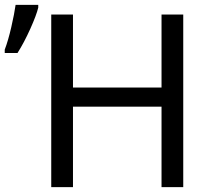

<svg xmlns="http://www.w3.org/2000/svg" viewBox="-43 -774 876 794"><path d="M714.8 0H625V-333H258.8V0H168.9V-713.9H258.8V-412.1H625V-713.9H714.8ZM-23.4 -568.8Q-9.3 -605.5 3.7 -661.9Q16.6 -718.3 21.5 -753.9H115.2V-742.7Q107.9 -711.9 82.3 -654.8Q56.6 -597.7 29.3 -554.7H-23.4Z"/></svg>

Font: Noto Sans Southeast Asian
Style: Regular
Weight: 400
Designer: Monotype Design Team
Foundry: Monotype Imaging Inc.
Version: Version 1.06 uh; ttfautohint (v1.4.1)